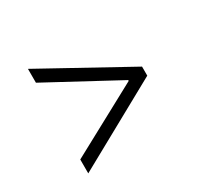

<svg xmlns="http://www.w3.org/2000/svg" viewBox="-115 -702 882 835"><g transform="rotate(-30 326.0 -284.5)"><path d="M543 -261.4 108.3 -21.7V-91.3L461.6 -282V-286.2L108.3 -476.9V-546.5L543 -306.8Z"/></g></svg>

Font: Inter Zeller Light
Style: Regular
Weight: 300
Designer: Rasmus Andersson; Joe Bland
Foundry: zeller
Version: Version 3.015;git-dec3a8cb1